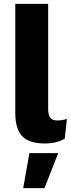

<svg xmlns="http://www.w3.org/2000/svg" viewBox="-20 -732 367 993"><path d="M229 -712V-170Q229 -137 240 -123Q251 -109 277 -109Q302 -109 326 -117L315 -15Q275 10 211 10Q131 10 95 -27.5Q59 -65 59 -148V-712ZM281 60 210 241H100L132 60Z"/></svg>

Font: Elaine Sans
Style: Bold
Weight: 700
Designer: Wei Huang
Foundry: Wei Huang
Version: Version 2.001;December 24, 2019;FontCreator 12.0.0.2547 64-b